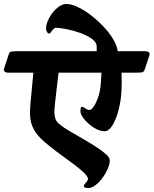

<svg xmlns="http://www.w3.org/2000/svg" viewBox="-81 -877 774 967"><path d="M-60 -533 -38 -600Q-34 -615 -25 -617Q-16 -619 0 -619H406Q406 -625 406 -631.5Q406 -638 406 -643Q406 -664 381.5 -681.5Q357 -699 322 -711.5Q287 -724 253 -730.5Q219 -737 201 -737Q194 -737 187.5 -730Q181 -723 176 -715.5Q171 -708 165 -708Q160 -708 155.5 -716.5Q151 -725 151 -734Q151 -751 160 -772.5Q169 -794 184 -813Q199 -832 217 -844.5Q235 -857 254 -857Q278 -857 310 -842Q342 -827 375.5 -801.5Q409 -776 439 -744.5Q469 -713 488.5 -680.5Q508 -648 512 -619H649Q678 -619 671 -597L649 -530Q644 -514 633.5 -512.5Q623 -511 600 -511H531Q533 -463 531 -425Q529 -372 516.5 -324Q504 -276 485.5 -246Q467 -216 446 -216Q426 -216 404.5 -227Q383 -238 364.5 -254.5Q346 -271 335 -288Q324 -305 324 -318Q324 -325 325.5 -332Q327 -339 332 -339Q338 -339 349 -331Q360 -323 370 -323Q379 -323 391 -340.5Q403 -358 413 -386.5Q423 -415 426 -449Q428 -468 428.5 -483Q429 -498 430 -511H214Q209 -468 204 -426.5Q199 -385 196 -355.5Q193 -326 193 -315Q193 -292 199 -276.5Q205 -261 224 -247Q240 -234 270 -216.5Q300 -199 334.5 -179Q369 -159 400.5 -139Q432 -119 452 -101Q472 -83 472 -70Q472 -52 462 -28Q452 -4 435.5 18.5Q419 41 400 55.5Q381 70 364 70Q357 70 349 68Q341 66 341 61Q341 54 351.5 43Q362 32 362 24Q362 13 344 -5Q326 -23 297.5 -44.5Q269 -66 236.5 -89.5Q204 -113 173.5 -137Q143 -161 122 -182Q94 -211 82 -241Q70 -271 70 -308Q70 -328 73 -362Q76 -396 80 -436Q84 -476 87 -511H-39Q-67 -511 -60 -533Z"/></svg>

Font: Alkatra SemiBold
Style: Regular
Weight: 600
Designer: Suman Bhandary
Version: Version 1.100;gftools[0.9.22]